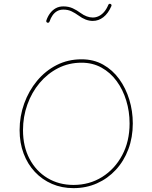

<svg xmlns="http://www.w3.org/2000/svg" viewBox="-20 -973 785 994"><path d="M360.4 -15.6Q284.7 -15.6 225.6 -51.3Q166.5 -86.9 132.8 -150.9Q99.1 -214.8 99.1 -299.3Q99.1 -368.7 121.6 -431.6Q144 -494.6 185.1 -543.5Q226.1 -592.3 281.2 -620.4Q336.4 -648.4 402.3 -648.4Q459.5 -648.4 505.4 -623Q551.3 -597.7 583.7 -553.5Q616.2 -509.3 633.5 -452.6Q650.9 -396 650.9 -334Q650.9 -241.2 612.5 -169.4Q574.2 -97.7 508.5 -56.6Q442.9 -15.6 360.4 -15.6ZM360.4 1Q426.3 1 482.2 -23.9Q538.1 -48.8 579.8 -94Q621.6 -139.2 644.5 -200.4Q667.5 -261.7 667.5 -334Q667.5 -397.9 649.4 -457.3Q631.3 -516.6 597.2 -563.7Q563 -610.8 513.9 -638.4Q464.8 -666 402.3 -666Q332 -666 273.4 -636.2Q214.8 -606.4 171.9 -554.7Q128.9 -502.9 105.2 -437Q81.5 -371.1 81.5 -299.3Q81.5 -232.9 102.3 -178Q123 -123 160.6 -83Q198.2 -43 249 -21Q299.8 1 360.4 1ZM225.6 -855.5Q229 -854.5 232.2 -856.2Q235.4 -857.9 236.3 -861.3Q242.7 -880.4 252.7 -894.3Q262.7 -908.2 276.6 -915.8Q290.5 -923.3 308.1 -923.3Q332 -923.3 350.6 -914.3Q369.1 -905.3 386.7 -892.6Q404.8 -878.9 423.3 -871.8Q441.9 -864.7 460.4 -864.7Q490.2 -864.7 515.1 -884Q540 -903.3 556.6 -941.4Q558.1 -944.8 556.9 -948Q555.7 -951.2 552.2 -952.6Q548.8 -954.1 545.7 -952.9Q542.5 -951.7 541 -948.2Q531.2 -924.8 518.3 -910.4Q505.4 -896 490.7 -889.2Q476.1 -882.3 460.4 -882.3Q445.3 -882.3 429.2 -888.2Q413.1 -894 396.5 -906.2Q378.4 -919.9 356.9 -929.9Q335.4 -939.9 308.1 -939.9Q285.6 -939.9 268.3 -930.2Q251 -920.4 238.8 -903.8Q226.6 -887.2 219.7 -866.2Q218.8 -862.8 220.5 -859.6Q222.2 -856.4 225.6 -855.5Z"/></svg>

Font: Mikhak VF
Style: Regular
Weight: 100
Designer: Amin Abedi
Version: Version 3.001